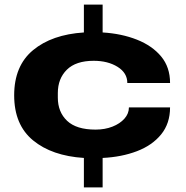

<svg xmlns="http://www.w3.org/2000/svg" viewBox="-20 -761 814 840"><path d="M347 59V-70Q207 -79 124.5 -147Q42 -215 42 -344Q42 -473 124.5 -541.5Q207 -610 347 -619V-741H429V-619Q512 -614 579 -587.5Q646 -561 685 -514Q724 -467 724 -398H537Q537 -442 494.5 -468.5Q452 -495 390 -495Q312 -495 272.5 -456Q233 -417 233 -354V-334Q233 -271 273.5 -232.5Q314 -194 398 -194Q439 -194 472 -207Q505 -220 524.5 -242Q544 -264 544 -291H724Q724 -221 685 -173Q646 -125 579 -99.5Q512 -74 429 -70V59Z"/></svg>

Font: Archivo Expanded ExtraBold
Style: Regular
Weight: 800
Width: 7
Designer: Hector Gatti
Foundry: Omnibus-Type
Version: Version 2.001; ttfautohint (v1.8.3)